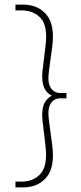

<svg xmlns="http://www.w3.org/2000/svg" viewBox="-20 -716 353 832"><path d="M81 96H47V71H73Q127 71 157 35.5Q187 0 177 -85L164 -196Q161 -226 166 -249.5Q171 -273 186.5 -288.5Q202 -304 229 -308V-292Q202 -299 186.5 -314Q171 -329 166 -353Q161 -377 164 -407L177 -515Q188 -601 157.5 -636Q127 -671 73 -671H47V-696H81Q145 -696 182 -651.5Q219 -607 206 -511L192 -408Q185 -359 199.5 -336Q214 -313 241 -313H268V-290H241Q214 -290 199.5 -267Q185 -244 192 -195L206 -89Q219 7 182 51.5Q145 96 81 96Z"/></svg>

Font: Marine Company Thin
Style: Regular
Weight: 100
Designer: Rodrigo Fuenzalida
Foundry: fragTYPE
Version: Version 1.000